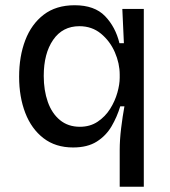

<svg xmlns="http://www.w3.org/2000/svg" viewBox="-20 -550 648 733"><path d="M437 163V23Q437 -16 442.5 -61Q448 -106 455 -144H439Q427 -104 406 -68Q385 -32 349.5 -9.5Q314 13 259 13Q192 13 146 -22.5Q100 -58 76.5 -119Q53 -180 53 -257Q53 -335 76.5 -396.5Q100 -458 147 -494Q194 -530 265 -530Q341 -530 381 -488.5Q421 -447 436 -385H453L447 -516H529V163ZM285 -66Q324 -66 353 -85.5Q382 -105 400.5 -134.5Q419 -164 428 -196Q437 -228 437 -253V-265Q437 -308 418.5 -350.5Q400 -393 365.5 -421.5Q331 -450 283 -450Q219 -450 183 -398Q147 -346 147 -260Q147 -205 162.5 -161Q178 -117 209 -91.5Q240 -66 285 -66Z"/></svg>

Font: Bricolage Grotesque 12pt
Style: Regular
Weight: 400
Designer: Mathieu Triay
Foundry: Atelier Triay
Version: Version 1.001; ttfautohint (v1.8.4.7-5d5b);gftools[0.9.33.de